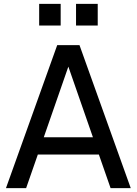

<svg xmlns="http://www.w3.org/2000/svg" viewBox="-20 -980 712 1000"><path d="M11 0 278 -745H394L661 0H556L495 -175H177L116 0ZM208 -265H464L336 -633ZM184 -847V-960H296V-847ZM376 -847V-960H489V-847Z"/></svg>

Font: Pitagon Sans Text Medium
Style: Regular
Weight: 500
Designer: Travis Tran
Foundry: Pitagon
Version: Version 1.000; ttfautohint (v1.8.4.7-5d5b);gftools[0.9.26]